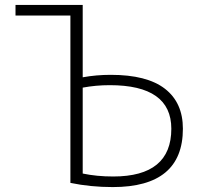

<svg xmlns="http://www.w3.org/2000/svg" viewBox="-20 -750 811 780"><path d="M266 -687H43V-730H316V-436Q371 -446 430 -446Q577 -446 650 -389.5Q723 -333 723 -227Q723 10 438 10Q348 10 266 -7ZM316 -394V-45Q373 -33 440 -33Q676 -33 676 -227Q676 -404 426 -404Q369 -404 316 -394Z"/></svg>

Font: M PLUS 1p Light
Style: Regular
Weight: 300
Version: Version 1.061